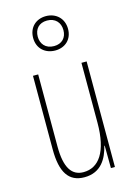

<svg xmlns="http://www.w3.org/2000/svg" viewBox="-121 -853 650 926"><g transform="rotate(-15 204.0 -389.5)"><path d="M205 -617C255 -617 291 -650 291 -702C291 -755 253 -789 203 -789C155 -789 117 -757 117 -703C117 -648 157 -617 205 -617ZM205 -639C162 -639 140 -668 140 -703C140 -740 162 -767 203 -767C243 -767 268 -741 268 -702C268 -664 244 -639 205 -639ZM337 -527H311V-228C311 -82 261 -15 185 -15C127 -15 95 -60 95 -167V-527H69V-159C69 -45 105 10 183 10C268 10 300 -54 314 -112H316L317 0H337Z"/></g></svg>

Font: Noto Sans Myanmar ExtraCondensed Thin
Style: Regular
Weight: 100
Width: 2
Designer: Monotype Design Team
Foundry: Monotype Imaging Inc.
Version: Version 2.107